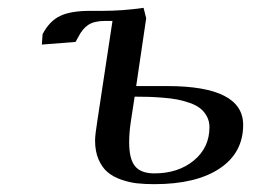

<svg xmlns="http://www.w3.org/2000/svg" viewBox="-20 -467 667 495"><path d="M87.9 -352.1 89.8 -378.9Q107.4 -412.6 134.8 -425.8Q162.1 -439 211.9 -439H243.2Q296.9 -439 350.1 -446.8L356.9 -419.9L331.1 -245.1H411.1Q606.9 -245.1 606.9 -145Q606.9 -73.2 546.4 -32.7Q485.8 7.8 377.9 7.8Q353 7.8 333.3 5.6Q313.5 3.4 292.5 -3.9Q271.5 -11.2 257.3 -23.2Q243.2 -35.2 234.1 -55.9Q225.1 -76.7 225.1 -105Q225.1 -118.7 231 -155.8L270 -413.1H252Q222.7 -413.1 207.5 -402.8Q192.4 -392.6 182.1 -372.1L174.8 -358.9ZM313 -100.1Q313 -57.1 328.1 -38.6Q343.3 -20 377.9 -20Q439.5 -20 479.7 -53.2Q520 -86.4 520 -139.2Q520 -154.8 513.2 -167.2Q506.3 -179.7 496.1 -187.7Q485.8 -195.8 469.2 -201.7Q452.6 -207.5 437.3 -210.4Q421.9 -213.4 400.4 -215.1Q378.9 -216.8 363.5 -217.3Q348.1 -217.8 327.1 -217.8L316.9 -150.9Q313 -124 313 -100.1Z"/></svg>

Font: Dehuti
Style: Bold-Italic
Weight: 700
Version: Version 1.2